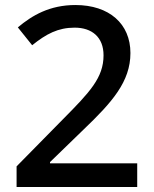

<svg xmlns="http://www.w3.org/2000/svg" viewBox="-20 -744 612 764"><path d="M526 0V-94H179V-99L312 -228C426 -337 499 -419 499 -533C499 -649 415 -724 280 -724C178 -724 108 -683 51 -635L108 -564C164 -609 211 -634 277 -634C346 -634 392 -596 392 -524C392 -435 338 -378 230 -269L46 -82V0Z"/></svg>

Font: Noto Sans Gujarati Medium
Style: Regular
Weight: 500
Designer: Jelle Bosma - Monotype Design Team, Universal Thirst
Foundry: Monotype Imaging Inc.
Version: Version 2.106